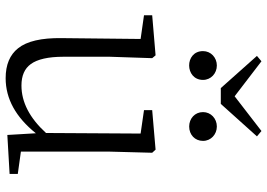

<svg xmlns="http://www.w3.org/2000/svg" viewBox="-153 -779 946 680"><g transform="rotate(90 320.0 -439.0)"><path d="M257 14C330 14 395 -22 452 -93L458 8L596 0V-29L517 -40V-355L521 -505L510 -517L370 -505V-476L453 -464L451 -129C398 -71 342 -42 283 -42C248 -42 223 -53 207 -75C190 -98 181 -137 181 -190V-355L186 -505L176 -517L34 -505V-476L118 -464L115 -184C114 -113 126 -61 151 -30C174 -1 209 14 257 14ZM161 -685C161 -619 263 -620 263 -685C263 -713 240 -734 212 -734C184 -734 161 -713 161 -685ZM428 -636C457 -636 479 -656 479 -685C479 -713 456 -734 428 -734C400 -734 377 -713 377 -685C377 -656 400 -636 428 -636ZM348 -748 463 -876 444 -892 321 -797 197 -892 178 -876 292 -748Z"/></g></svg>

Font: AllPunType Light
Style: Regular
Weight: 300
Version: 1.0